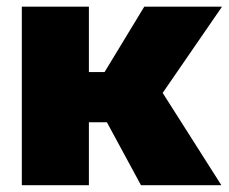

<svg xmlns="http://www.w3.org/2000/svg" viewBox="-20 -542 670 562"><path d="M240.2 -522.5V0H43.9V-522.5ZM629.9 -522.5 397 -184.1H214.4L199.2 -331.1H286.1L402.3 -522.5ZM392.6 0 287.1 -194.8 453.1 -274.9 627.9 0Z"/></svg>

Font: Inter 28pt Black
Style: Regular
Weight: 900
Designer: Rasmus Andersson
Foundry: rsms
Version: Version 4.001;git-66647c0bb